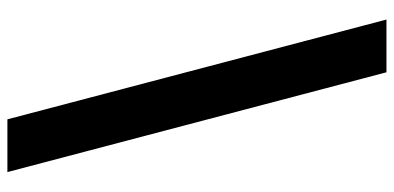

<svg xmlns="http://www.w3.org/2000/svg" viewBox="-286 -586 1039 506"><g transform="rotate(90 233.0 -333.5)"><path d="M32 -833 295 166H434L171 -833Z"/></g></svg>

Font: Noto Sans Gurmukhi UI SemiCondensed ExtraBold
Style: Regular
Weight: 800
Width: 4
Designer: Jelle Bosma - Monotype Design Team
Foundry: Monotype Imaging Inc.
Version: Version 2.004